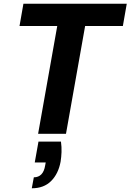

<svg xmlns="http://www.w3.org/2000/svg" viewBox="-20 -720 702 1033"><path d="M185 0 288 -580H85L106 -700H662L641 -580H438L335 0ZM151 293 162 234Q187 234 202.5 218Q218 202 223 170L226 154H167L187 42H308Q312 71 311 98Q310 125 306 150Q294 215 255 254Q216 293 151 293Z"/></svg>

Font: DM Sans 10pt Black
Style: Italic
Weight: 900
Italic angle: -10°
Version: Version 4.004;gftools[0.9.30]